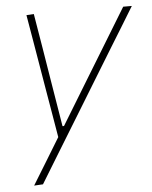

<svg xmlns="http://www.w3.org/2000/svg" viewBox="-51 -539 614 775"><g transform="rotate(-5 256.0 -151.0)"><path d="M56 194Q84 148 113 101Q142 53.5 170 7.5Q162 -40.5 153.5 -90Q145 -139.5 137 -187L122 -276Q113 -329.5 103.5 -385.5Q94 -441 85 -494L115 -496Q127 -423.5 138.5 -355Q149.5 -286.5 161.5 -214L191 -35H197L307 -215.5Q350.5 -287 392.5 -355.5Q434.5 -424 477 -494H512Q487.5 -454 465 -417Q442 -379.5 414.5 -335Q387 -290 349 -228L264 -89Q205.5 6.5 165.2 72.2Q125 138 92 192Z"/></g></svg>

Font: Heraclito Thin
Style: Italic
Weight: 100
Italic angle: -12°
Designer: Kostas Bartsokas (font) & Cristiano Sobral (main changes)
Foundry: Kostas Bartsokas (font) & Cristiano Sobral (main changes)
Version: Version 1.00;July 8, 2020;FontCreator 13.0.0.2655 64-bit